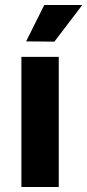

<svg xmlns="http://www.w3.org/2000/svg" viewBox="-20 -743 347 763"><path d="M213.5 0H65V-517H213.5ZM306.9 -723 196.1 -577.5 83.8 -578.6 155.9 -723Z"/></svg>

Font: Public Sans VF
Style: Regular
Weight: 400
Designer: Pablo Impallari, Rodrigo Fuenzalida (Modified by Dan O. Williams and USWDS)
Version: Version 1.003